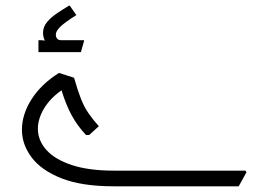

<svg xmlns="http://www.w3.org/2000/svg" viewBox="-20 -654 942 674"><path d="M379 0Q267 0 196 -28Q125 -56 91 -101.5Q57 -147 57 -198Q57 -253 91 -306Q125 -359 187 -398L240 -381Q252 -339 263.5 -309Q275 -279 291 -256Q307 -233 327 -211L293 -180H282Q252 -212 232 -248.5Q212 -285 196 -337Q156 -309 134.5 -273Q113 -237 113 -202Q113 -161 143 -127.5Q173 -94 232.5 -74.5Q292 -55 379 -55H842L845 -49L818 0ZM145 -498Q131 -518 131 -538Q131 -560 145.5 -577Q160 -594 181 -608Q202 -622 222 -634H225L248 -601Q205 -574 190.5 -559Q176 -544 176 -533Q176 -524 180.5 -518.5Q185 -513 194 -513ZM115 -471V-513H118Q129 -513 137.5 -511.5Q146 -510 146 -510L160 -513H275V-510L264 -471Z"/></svg>

Font: Fustat Light
Style: Regular
Weight: 300
Designer: Mohamed Gaber, Khaled Hosny, Laura Garcia Mut
Foundry: Kief Type Foundry, Alif Type Foundry, Hard Type Foundry
Version: Version 1.007